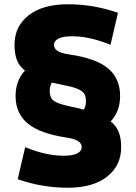

<svg xmlns="http://www.w3.org/2000/svg" viewBox="-20 -760 636 900"><path d="M63 80 98 -70Q196 -30 278 -30Q321 -30 342 -41Q363 -52 363 -70Q363 -87 347 -98Q331 -109 293 -115Q166 -134 109.5 -181.5Q53 -229 53 -310Q53 -382 97 -429Q70 -450 59 -479Q48 -508 48 -550Q48 -636 114 -688Q180 -740 298 -740Q419 -740 533 -700L498 -550Q400 -590 318 -590Q275 -590 254 -579Q233 -568 233 -550Q233 -533 249 -522Q265 -511 303 -505Q430 -487 486.5 -439.5Q543 -392 543 -310Q543 -238 499 -191Q526 -169 537 -140Q548 -111 548 -70Q548 16 482 68Q416 120 298 120Q177 120 63 80ZM313 -260Q341 -255 373 -246Q383 -264 383 -285Q383 -307 375 -320Q367 -333 346 -342.5Q325 -352 283 -360Q275 -362 223 -373Q213 -355 213 -335Q213 -313 220.5 -300Q228 -287 249.5 -278Q271 -269 313 -260Z"/></svg>

Font: Enso Black
Style: Regular
Weight: 900
Designer: Coji Morishita
Foundry: UNDERFOREST DESIGN
Version: Version 1.000